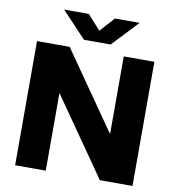

<svg xmlns="http://www.w3.org/2000/svg" viewBox="-99 -1038 1033 1127"><g transform="rotate(10 417.0 -475.0)"><path d="M67 0V-740H261.5L584 -277V-740H766.5V0H572L249.5 -463V0ZM337 -795.5 191.5 -950H338.5L416.5 -863.5L494.5 -950H641.5L496 -795.5Z"/></g></svg>

Font: Encode Sans Semi Expanded ExtraBold
Style: Regular
Weight: 800
Width: 6
Designer: Multiple Designers
Foundry: Impallari Type
Version: Version 3.000; ttfautohint (v1.8.3) -l 8 -r 50 -G 200 -x 14 